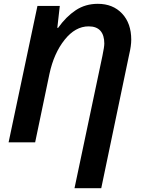

<svg xmlns="http://www.w3.org/2000/svg" viewBox="-20 -745 736 1005"><path d="M516 -452Q526 -500 526 -517Q526 -561 505.5 -584Q485 -607 444 -607Q374 -607 318 -536.5Q262 -466 239 -359L164 0H25L176 -714H293L280 -599H284Q326 -658 376.5 -691.5Q427 -725 492 -725Q571 -725 619 -674Q667 -623 667 -537Q667 -505 656 -459L510 240H370Z"/></svg>

Font: Noto Sans Display
Style: Bold Italic
Weight: 700
Italic angle: -12°
Designer: Monotype Design team
Foundry: Monotype Imaging Inc.
Version: Version 1.000